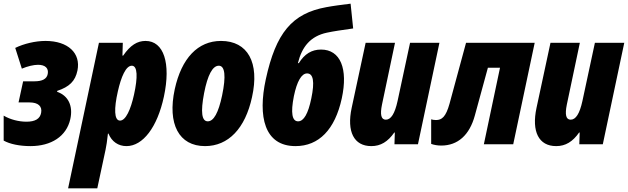

<svg xmlns="http://www.w3.org/2000/svg" viewBox="-20 -786 3421 1046"><path d="M146 10C259 10 342 -43 363 -137C379 -209 352 -265 291 -286L292 -291C358 -313 390 -344 402 -402C421 -496 351 -563 228 -563C173 -563 110 -548 63 -525L99 -412C130 -425 163 -433 187 -433C227 -433 246 -414 240 -383C235 -356 211 -343 167 -343H106L81 -228H141C188 -228 211 -207 204 -171C198 -139 172 -123 124 -123C84 -123 37 -134 0 -156V-20C34 -1 87 10 146 10Z M351 240H510L555 30C559 13 564 -21 568 -58H571C589 -14 625 10 669 10C758 10 837 -92 873 -260C912 -442 872 -563 773 -563C728 -563 690 -540 651 -483H647L649 -553H519ZM634 -129C601 -129 601 -196 622 -288C640 -368 666 -428 698 -428C730 -428 731 -365 710 -270C692 -189 665 -129 634 -129Z M1097 10C1224 10 1316 -86 1353 -257C1395 -445 1330 -563 1184 -563C1058 -563 969 -469 932 -300C891 -110 955 10 1097 10ZM1112 -125C1079 -125 1072 -175 1092 -279C1111 -377 1138 -428 1172 -428C1206 -428 1212 -371 1190 -266C1170 -171 1144 -125 1112 -125Z M1590 10C1717 10 1805 -80 1842 -250C1877 -411 1835 -516 1729 -516C1678 -516 1639 -492 1608 -442H1603C1625 -532 1672 -589 1761 -608C1798 -616 1841 -622 1904 -631L1890 -766C1842 -760 1795 -754 1758 -747C1571 -713 1483 -607 1428 -354C1384 -151 1420 10 1590 10ZM1604 -125C1571 -125 1563 -171 1581 -262C1598 -344 1623 -386 1653 -386C1687 -386 1695 -341 1676 -250C1659 -167 1635 -125 1604 -125Z M2003 10C2054 10 2093 -14 2128 -64H2131L2129 0H2257L2374 -553H2214L2146 -236C2131 -167 2110 -134 2082 -134C2056 -134 2050 -162 2061 -216L2132 -553H1972L1896 -199C1868 -69 1908 10 2003 10Z M2384 7C2474 7 2538 -50 2567 -157L2638 -417H2704L2616 0H2776L2893 -553H2519L2429 -221C2409 -149 2387 -132 2355 -132C2344 -132 2335 -134 2329 -136V-2C2346 4 2364 7 2384 7Z M3010 10C3061 10 3100 -14 3135 -64H3138L3136 0H3264L3381 -553H3221L3153 -236C3138 -167 3117 -134 3089 -134C3063 -134 3057 -162 3068 -216L3139 -553H2979L2903 -199C2875 -69 2915 10 3010 10Z"/></svg>

Font: Noto Sans ExtraCondensed Black
Style: Italic
Weight: 900
Width: 2
Italic angle: -12°
Designer: Monotype Design Team
Foundry: Monotype Imaging Inc.
Version: Version 2.013